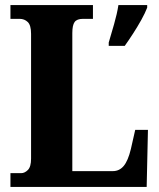

<svg xmlns="http://www.w3.org/2000/svg" viewBox="-20 -734 626 754"><path d="M21 0V-54H63Q77 -54 89.5 -66.5Q102 -79 102 -111V-601Q102 -635 89 -647.5Q76 -660 57 -660H21V-714H345V-660H306Q282 -660 273 -647.5Q264 -635 264 -604V-62H423Q449 -62 466 -82.5Q483 -103 494 -149L511 -224H561L556 0ZM407 -567Q416 -597 428 -639Q440 -681 445 -714H558V-704Q550 -683 535 -656Q520 -629 502.5 -602Q485 -575 470 -554H407Z"/></svg>

Font: Noto Serif Tamil Condensed ExtraBold
Style: Italic
Weight: 800
Width: 3
Italic angle: -12°
Designer: Indian Type Foundry, Tom Grace, and the Monotype Design Team
Foundry: Monotype Imaging Inc.
Version: Version 2.003; ttfautohint (v1.8.4.7-5d5b)